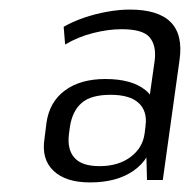

<svg xmlns="http://www.w3.org/2000/svg" viewBox="-20 -736 408 401"><path d="M284 -475 303 -609Q307 -640 293 -657.5Q279 -675 234 -675Q206 -675 174.5 -667Q143 -659 116 -643L113 -680Q132 -691 155.5 -699Q179 -707 204 -711.5Q229 -716 251 -716Q370 -716 355 -611L320 -360H287ZM168 -355Q117 -355 91.5 -379.5Q66 -404 73 -447L77 -479Q83 -523 115.5 -547Q148 -571 200 -571Q255 -571 283.5 -548Q312 -525 305 -481L301 -448Q294 -404 259 -379.5Q224 -355 168 -355ZM188 -389Q227 -389 252.5 -408Q278 -427 282 -457L284 -473Q288 -504 269.5 -521Q251 -538 211 -538Q170 -538 150.5 -521Q131 -504 126 -471L124 -456Q120 -424 135.5 -406.5Q151 -389 188 -389Z"/></svg>

Font: Pathway Extreme SemiCondensed ExtraLight
Style: Italic
Weight: 250
Width: 4
Italic angle: -8°
Version: Version 1.001;gftools[0.9.26]